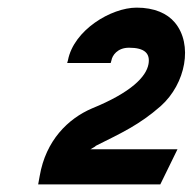

<svg xmlns="http://www.w3.org/2000/svg" viewBox="-20 -851 505 503"><path d="M80 -368H400L445 -460H217L229 -467L231 -469C299 -503 345 -524 401 -573C467 -632 486 -735 438 -792C418 -816 384 -831 338 -831C271 -831 173 -772 158 -693L156 -686H270L272 -693C274 -705 287 -726 318 -726C359 -726 374 -711 369 -683C363 -650 324 -609 221 -567C158 -540 100 -483 84 -390Z"/></svg>

Font: Charger EcoBold
Style: Obl
Weight: 1000
Designer: Jasper
Foundry: Cannot Into Space Fonts
Version: Version 1.1